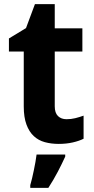

<svg xmlns="http://www.w3.org/2000/svg" viewBox="-20 -682 454 923"><path d="M299.8 -108.9Q321.8 -108.9 341.6 -113.8Q361.3 -118.7 381.8 -126V-15.1Q360.8 -4.4 329.8 2.7Q298.8 9.8 262.2 9.8Q226.6 9.8 195.8 1.5Q165 -6.8 142.6 -27.6Q120.1 -48.3 107.2 -83.3Q94.2 -118.2 94.2 -170.9V-434.1H22.9V-497.1L105 -546.9L147.9 -662.1H243.2V-545.9H376V-434.1H243.2V-170.9Q243.2 -139.2 258.8 -124Q274.4 -108.9 299.8 -108.9ZM125.5 208Q129.9 193.4 134.3 174.6Q138.7 155.8 142.8 136Q147 116.2 150.4 96.7Q153.8 77.1 155.8 61H293.5V70.8Q278.3 104.5 258.3 142.8Q238.3 181.2 212.4 221.2H125.5Z"/></svg>

Font: Droid Sans
Style: Bold
Weight: 700
Foundry: Ascender Corporation
Version: Version 1.00 build 112